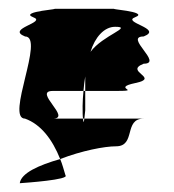

<svg xmlns="http://www.w3.org/2000/svg" viewBox="-20 -715 396 437"><path d="M25 -298ZM25 -298C39 -299 139 -306 129 -316C125 -329 122 -341 117 -353C68 -339 28 -321 25 -298ZM37 -445C73 -432 99 -398 117 -353C166 -372 218 -382 244 -382C290 -382 261 -445 307 -445H172C171 -437 170 -433 169 -445H100C145 -445 54 -508 100 -508H170C171 -519 172 -530 174 -541V-508H244C307 -508 231 -514 288 -526C346 -538 261 -552 307 -570C353 -570 261 -632 307 -632C353 -650 255 -664 288 -676C322 -689 216 -695 244 -695H100C128 -695 22 -689 55 -676C89 -664 -8 -650 37 -632C83 -632 -8 -445 37 -445ZM168 -474C168 -460 168 -451 169 -445H172C173 -453 174 -464 174 -464V-508H170C169 -496 168 -485 168 -474ZM186 -597C196 -630 217 -654 242 -654C284 -654 214 -635 186 -597Z"/></svg>

Font: bitstorm
Style: sucn
Weight: 400
Version: Version 0.2